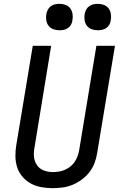

<svg xmlns="http://www.w3.org/2000/svg" viewBox="-20 -974 640 1002"><path d="M254 8Q224 8 194.5 2.5Q165 -3 140.5 -16.5Q116 -30 97.5 -51.5Q79 -73 70 -100Q61 -127 60.5 -157Q60 -187 65 -217L151 -735H247L160 -204Q155 -179 157.5 -155Q160 -131 173 -112Q186 -93 208.5 -84.5Q231 -76 255 -76Q255 -76 255.5 -76Q256 -76 256 -76Q271 -76 287 -78.5Q303 -81 318 -87.5Q333 -94 346.5 -104.5Q360 -115 369.5 -129Q379 -143 384.5 -158Q390 -173 393 -189L483 -735H580L487 -175Q483 -149 473.5 -123.5Q464 -98 447 -76Q430 -54 407 -37Q384 -20 358.5 -9.5Q333 1 306.5 4.5Q280 8 254 8ZM490 -816Q474 -816 458.5 -821.5Q443 -827 433.5 -839.5Q424 -852 421.5 -868.5Q419 -885 422 -902Q424 -913 430 -924Q436 -935 446 -942Q456 -949 467.5 -951.5Q479 -954 490 -954Q507 -954 522 -948.5Q537 -943 546.5 -930.5Q556 -918 558.5 -901.5Q561 -885 558 -868Q557 -857 551 -846Q545 -835 535 -828Q525 -821 513.5 -818.5Q502 -816 490 -816ZM290 -816Q274 -816 258.5 -821.5Q243 -827 233.5 -839.5Q224 -852 221.5 -868.5Q219 -885 222 -902Q224 -913 230 -924Q236 -935 246 -942Q256 -949 267.5 -951.5Q279 -954 290 -954Q307 -954 322 -948.5Q337 -943 346.5 -930.5Q356 -918 358.5 -901.5Q361 -885 358 -868Q357 -857 351 -846Q345 -835 335 -828Q325 -821 313.5 -818.5Q302 -816 290 -816Z"/></svg>

Font: Iosevka Curly MdExObl
Style: Regular
Weight: 500
Width: 7
Italic angle: -9°
Monospace: yes
Designer: Belleve Invis
Foundry: Belleve Invis
Version: Version 11.1.0; ttfautohint (v1.8.3)